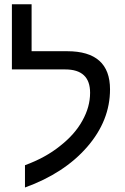

<svg xmlns="http://www.w3.org/2000/svg" viewBox="-20 -832 570 875"><path d="M93.8 -79.1Q187.5 -113.3 253.9 -167Q321.3 -219.7 355.5 -282.2Q390.6 -344.7 390.6 -409.2Q390.6 -515.6 277.3 -515.6Q196.3 -515.6 34.2 -515.6Q34.2 -527.3 34.2 -544.9Q34.2 -597.7 34.2 -702.1Q34.2 -729.5 34.2 -812.5Q56.6 -812.5 124 -812.5Q124 -759.8 124 -598.6Q165 -598.6 286.1 -598.6Q481.4 -598.6 481.4 -424.8Q481.4 -282.2 377 -162.1Q272.5 -42 93.8 22.5Q93.8 -11.7 93.8 -79.1Z"/></svg>

Font: Noto Sans Hebrew DECATHLON 
Style: Regular
Weight: 400
Designer: Monotype Design team
Version: Version 1.03 uh